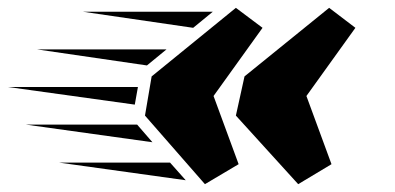

<svg xmlns="http://www.w3.org/2000/svg" viewBox="-220 -495 1007 490"><path d="M167 -300 382 -475 450 -424 325 -250 389 -76 303 -25 150 -200ZM404 -300 620 -475 687 -424 562 -250 626 -76 541 -25 382 -200ZM273 -424 -8 -465H323ZM155 -328 -126 -369H205ZM124 -228 -200 -273H132ZM-154 -177H130L169 -132ZM-69 -80H214L254 -35Z"/></svg>

Font: Faster One
Style: Regular
Weight: 400
Designer: Eduardo Rodriguez Tunni
Foundry: Eduardo Rodriguez Tunni
Version: Version 1.003; ttfautohint (v1.8.4.7-5d5b);gftools[0.9.23]